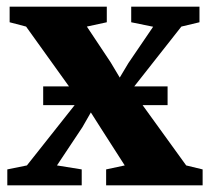

<svg xmlns="http://www.w3.org/2000/svg" viewBox="-20 -558 632 578"><path d="M61 -60 217 -257 58.5 -478 9 -491V-538H301.5V-491L241.5 -478L313 -370.5L340.5 -324.5L366.5 -368L441 -477.5L375 -491V-538H580.5V-491L526 -478L376 -287.5L540.5 -60L590 -48V0H299.5V-48L355.5 -60L284 -171.5L253.5 -219.5L228 -175L151.5 -60L226 -48V0H2V-48ZM484.5 -298V-241.5H110V-298Z"/></svg>

Font: Merriweather 60pt ExtraBold
Style: Regular
Weight: 800
Version: Version 2.100